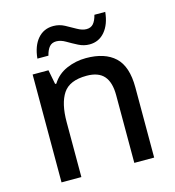

<svg xmlns="http://www.w3.org/2000/svg" viewBox="-109 -832 845 925"><g transform="rotate(-15 313.0 -369.5)"><path d="M352 -548Q446 -548 496 -501.5Q546 -455 546 -350V0H447V-338Q447 -402 419.5 -433.5Q392 -465 333 -465Q248 -465 215.5 -416Q183 -367 183 -274V0H84V-538H163L177 -466H183Q209 -508 255 -528Q301 -548 352 -548ZM126 -606Q132 -668 162 -703Q192 -738 240 -738Q270 -738 296 -724Q322 -710 346.5 -696Q371 -682 392 -682Q414 -682 426.5 -696.5Q439 -711 446 -739H500Q494 -678 464 -642.5Q434 -607 387 -607Q359 -607 332.5 -620.5Q306 -634 281.5 -648.5Q257 -663 235 -663Q213 -663 200.5 -648.5Q188 -634 181 -606Z"/></g></svg>

Font: Noto Sans New Tai Lue Medium
Style: Regular
Weight: 500
Version: Version 2.003